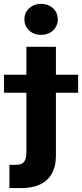

<svg xmlns="http://www.w3.org/2000/svg" viewBox="-84 -754 418 978"><path d="M200.8 -515.6V40Q200.8 92.3 180.7 129.1Q160.6 165.8 121.2 185Q81.7 204.1 23.4 204.1H-36.1V85.7H-3.1Q25.1 85.7 37.7 71.1Q50.4 56.5 50.4 23.8V-515.6ZM-63.7 -373.4H313.9V-281.6H-63.7ZM40.2 -655.4Q40.2 -677.7 51.2 -695.8Q62.1 -713.8 81.6 -724Q101.1 -734.2 125.3 -734.2Q149.5 -734.2 169 -724Q188.5 -713.8 199.4 -695.8Q210.4 -677.7 210.4 -655.4Q210.4 -633.1 199.4 -614.9Q188.5 -596.8 169 -586.6Q149.5 -576.4 125.3 -576.4Q101.1 -576.4 81.6 -586.6Q62.1 -596.8 51.2 -614.9Q40.2 -633.1 40.2 -655.4Z"/></svg>

Font: Intratopia Thin
Style: Regular
Weight: 100
Designer: Rasmus Andersson
Foundry: rsms
Version: Version 3.000;Glyphs 3.2.3 (3260)